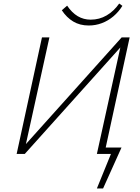

<svg xmlns="http://www.w3.org/2000/svg" viewBox="-20 -869 793 1084"><path d="M561 0V-36H666L648 0ZM527 195 621 -36H666L562 195ZM92 0 97 -23 667 -658H694L689 -634L120 0ZM74 0 217 -658H259L114 0ZM527 0 672 -658H712L569 0ZM481 -725Q431 -725 393.5 -747.5Q356 -770 329 -811L359 -837Q386 -797 419 -777.5Q452 -758 492 -758Q541 -758 582 -782Q623 -806 653 -849L671 -836Q650 -802 620.5 -777Q591 -752 555.5 -738.5Q520 -725 481 -725Z"/></svg>

Font: Ysabeau Office ExtraLight
Style: Italic
Weight: 250
Italic angle: -12°
Designer: Christian Thalmann (Catharsis Fonts)
Version: Version 2.001;gftools[0.9.30]; featfreeze: tnum,lnum,ss02